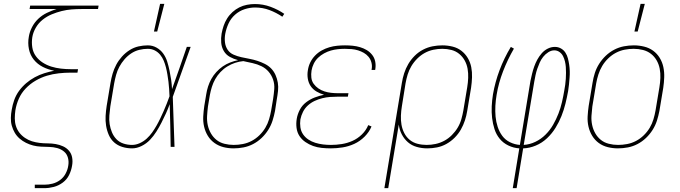

<svg xmlns="http://www.w3.org/2000/svg" viewBox="-20 -764 3540 999"><path d="M161 215V197H211Q232 197 253.5 191.5Q275 186 293 172.5Q311 159 321.5 139Q332 119 335 99Q339 77 333.5 57Q328 37 313 24.5Q298 12 278 6.5Q258 1 236.5 0.5Q215 0 193.5 -1Q172 -2 152.5 -7Q133 -12 115 -21Q97 -30 82 -43Q67 -56 57 -73Q47 -90 41.5 -109.5Q36 -129 36.5 -150.5Q37 -172 41 -193Q45 -218 54 -243.5Q63 -269 79 -291Q95 -313 116 -331Q137 -349 161 -362Q185 -375 210.5 -383Q236 -391 262 -396Q230 -402 202.5 -416Q175 -430 156 -453.5Q137 -477 130.5 -508.5Q124 -540 130 -573Q134 -598 146.5 -622.5Q159 -647 179 -666Q199 -685 224 -697Q249 -709 274 -717H134L137 -735H493L490 -717H404Q378 -717 352.5 -715Q327 -713 301 -706.5Q275 -700 249.5 -689.5Q224 -679 202 -661.5Q180 -644 166 -619.5Q152 -595 148 -570Q144 -543 148 -517.5Q152 -492 166.5 -472Q181 -452 202 -438.5Q223 -425 247 -417.5Q271 -410 297 -407Q323 -404 350 -404H386L383 -386H347Q317 -386 285.5 -382.5Q254 -379 224 -370Q194 -361 165.5 -344.5Q137 -328 114 -304Q91 -280 78 -250.5Q65 -221 60 -190Q57 -169 57 -148Q57 -127 63 -108Q69 -89 81 -73.5Q93 -58 110 -46.5Q127 -35 146 -29Q165 -23 186 -20.5Q207 -18 228 -18Q249 -18 269.5 -14.5Q290 -11 308.5 -2.5Q327 6 339.5 21Q352 36 355.5 56.5Q359 77 355 98Q351 123 339.5 146.5Q328 170 306.5 186Q285 202 260 208.5Q235 215 211 215Z M667 8Q641 8 616.5 0.5Q592 -7 574 -23Q556 -39 546 -62Q536 -85 532 -110Q528 -135 529.5 -161Q531 -187 535 -213L555 -333Q559 -357 566 -381Q573 -405 585 -427.5Q597 -450 614.5 -469.5Q632 -489 654 -503Q676 -517 700.5 -522.5Q725 -528 749 -528Q774 -528 795 -516Q816 -504 829.5 -485Q843 -466 850 -443.5Q857 -421 862 -397Q867 -373 870.5 -349Q874 -325 875 -300Q895 -355 914 -410Q933 -465 952 -520H972Q948 -455 925.5 -390Q903 -325 879 -260Q882 -195 883.5 -130Q885 -65 888 0H868Q867 -55 866 -110.5Q865 -166 863 -222Q854 -197 843 -173Q832 -149 820 -125.5Q808 -102 793.5 -79Q779 -56 760.5 -36.5Q742 -17 717 -4.5Q692 8 667 8ZM667 -10Q687 -10 707 -19Q727 -28 743 -42.5Q759 -57 771.5 -74.5Q784 -92 794.5 -110.5Q805 -129 814 -148Q823 -167 831.5 -186Q840 -205 847.5 -224.5Q855 -244 862 -263Q861 -282 860 -301Q859 -320 856.5 -339Q854 -358 851 -376.5Q848 -395 843.5 -413Q839 -431 832 -448Q825 -465 813.5 -479Q802 -493 785.5 -501.5Q769 -510 749 -510Q727 -510 704.5 -504.5Q682 -499 662.5 -486Q643 -473 627.5 -455Q612 -437 601 -416.5Q590 -396 584 -374Q578 -352 574 -330L554 -210Q551 -187 549 -163.5Q547 -140 550.5 -118Q554 -96 562.5 -75.5Q571 -55 586 -39.5Q601 -24 622.5 -17Q644 -10 667 -10ZM781 -600 813 -744H835L798 -600Z M1196 8Q1168 8 1142.5 1.5Q1117 -5 1096 -20Q1075 -35 1061.5 -57Q1048 -79 1042 -105Q1036 -131 1037.5 -158.5Q1039 -186 1043 -213L1053 -273Q1056 -293 1062.5 -313.5Q1069 -334 1079.5 -353Q1090 -372 1105.5 -389Q1121 -406 1139 -418.5Q1157 -431 1178 -439Q1199 -447 1219 -451Q1196 -457 1176 -468Q1156 -479 1144.5 -498.5Q1133 -518 1131 -541.5Q1129 -565 1133 -589Q1137 -610 1143.5 -629.5Q1150 -649 1161.5 -667.5Q1173 -686 1189.5 -701Q1206 -716 1225 -725.5Q1244 -735 1265 -739Q1286 -743 1306 -743Q1349 -743 1388 -728.5Q1427 -714 1459 -692L1449 -677Q1418 -698 1382.5 -711.5Q1347 -725 1307 -725Q1280 -725 1252.5 -716Q1225 -707 1203 -687.5Q1181 -668 1169 -641.5Q1157 -615 1152 -588Q1148 -566 1150.5 -544Q1153 -522 1164.5 -505Q1176 -488 1195.5 -479.5Q1215 -471 1235.5 -466.5Q1256 -462 1277.5 -458Q1299 -454 1319 -447.5Q1339 -441 1358 -431.5Q1377 -422 1391 -407.5Q1405 -393 1413.5 -374Q1422 -355 1425.5 -334Q1429 -313 1426.5 -290.5Q1424 -268 1420 -246L1411 -187Q1406 -161 1398 -136Q1390 -111 1375.5 -88Q1361 -65 1341 -46Q1321 -27 1297 -14.5Q1273 -2 1247 3Q1221 8 1196 8ZM1196 -10Q1219 -10 1243 -14.5Q1267 -19 1289 -30.5Q1311 -42 1329.5 -60Q1348 -78 1360.5 -99Q1373 -120 1380 -143.5Q1387 -167 1391 -190L1401 -249Q1405 -275 1407 -300.5Q1409 -326 1401 -349.5Q1393 -373 1377.5 -391Q1362 -409 1340.5 -419.5Q1319 -430 1294.5 -435.5Q1270 -441 1246 -446Q1224 -444 1203 -437Q1182 -430 1162.5 -418Q1143 -406 1127 -389Q1111 -372 1100 -352.5Q1089 -333 1082.5 -312Q1076 -291 1072 -270L1062 -210Q1059 -186 1057.5 -161Q1056 -136 1061 -113Q1066 -90 1077.5 -70Q1089 -50 1106.5 -36Q1124 -22 1147.5 -16Q1171 -10 1196 -10Z M1701 8Q1677 8 1653.5 5.5Q1630 3 1609 -4.5Q1588 -12 1569 -25Q1550 -38 1538 -56.5Q1526 -75 1523 -98.5Q1520 -122 1524 -146Q1528 -170 1540 -193Q1552 -216 1573 -232Q1594 -248 1618 -257Q1642 -266 1666 -271Q1645 -277 1626.5 -288Q1608 -299 1596.5 -316Q1585 -333 1581.5 -355Q1578 -377 1582 -399Q1585 -420 1594.5 -439.5Q1604 -459 1619.5 -475Q1635 -491 1654 -501.5Q1673 -512 1693.5 -518Q1714 -524 1734.5 -526Q1755 -528 1775 -528Q1796 -528 1815.5 -526Q1835 -524 1853.5 -518.5Q1872 -513 1888 -503.5Q1904 -494 1916 -479Q1928 -464 1932 -445Q1936 -426 1933 -406L1932 -400H1913L1914 -405Q1917 -422 1912.5 -439Q1908 -456 1897.5 -468.5Q1887 -481 1873 -489Q1859 -497 1843 -502Q1827 -507 1809 -508.5Q1791 -510 1774 -510Q1756 -510 1737.5 -508Q1719 -506 1701.5 -501Q1684 -496 1666.5 -486.5Q1649 -477 1635 -463.5Q1621 -450 1612.5 -432.5Q1604 -415 1601 -397Q1598 -378 1600 -360Q1602 -342 1612 -328Q1622 -314 1636.5 -304Q1651 -294 1668 -288.5Q1685 -283 1703 -281Q1721 -279 1740 -279H1793L1790 -261H1737Q1717 -261 1697 -259.5Q1677 -258 1657 -253Q1637 -248 1617.5 -239Q1598 -230 1582 -215.5Q1566 -201 1556.5 -182Q1547 -163 1543 -143Q1540 -122 1543 -101.5Q1546 -81 1557 -65Q1568 -49 1584.5 -38Q1601 -27 1620.5 -21Q1640 -15 1660.5 -12.5Q1681 -10 1702 -10Q1730 -10 1758.5 -14.5Q1787 -19 1814 -31Q1841 -43 1863 -64.5Q1885 -86 1896 -113L1913 -106Q1901 -77 1877 -53Q1853 -29 1823.5 -15.5Q1794 -2 1762.5 3Q1731 8 1701 8Z M1980 215 2071 -333Q2075 -358 2083 -383Q2091 -408 2104.5 -431Q2118 -454 2137.5 -473.5Q2157 -493 2181 -505.5Q2205 -518 2230.5 -523Q2256 -528 2281 -528Q2309 -528 2335 -521.5Q2361 -515 2381 -499.5Q2401 -484 2414 -462Q2427 -440 2432 -414.5Q2437 -389 2436 -361.5Q2435 -334 2431 -307L2411 -187Q2407 -162 2399 -137.5Q2391 -113 2378 -90Q2365 -67 2345.5 -47.5Q2326 -28 2302.5 -15Q2279 -2 2253.5 3Q2228 8 2203 8Q2175 8 2148.5 0.5Q2122 -7 2102.5 -24Q2083 -41 2070.5 -65Q2058 -89 2055 -116L2000 215ZM2200 -10Q2223 -10 2246.5 -15Q2270 -20 2291.5 -31.5Q2313 -43 2331 -61Q2349 -79 2361.5 -100Q2374 -121 2380.5 -144Q2387 -167 2391 -190L2411 -310Q2415 -334 2416 -358.5Q2417 -383 2413 -406Q2409 -429 2398 -449Q2387 -469 2369.5 -483.5Q2352 -498 2329 -504Q2306 -510 2281 -510Q2258 -510 2234.5 -505Q2211 -500 2190 -488.5Q2169 -477 2151 -459Q2133 -441 2120.5 -420Q2108 -399 2101 -376Q2094 -353 2090 -330L2071 -211Q2067 -187 2066 -162.5Q2065 -138 2069 -115Q2073 -92 2083.5 -71.5Q2094 -51 2111.5 -36.5Q2129 -22 2152 -16Q2175 -10 2200 -10Z M2648 215 2682 8Q2652 6 2625 -7Q2598 -20 2580 -42Q2562 -64 2553 -92Q2544 -120 2540.5 -150Q2537 -180 2538.5 -211Q2540 -242 2545 -273Q2556 -337 2579.5 -399.5Q2603 -462 2638 -520L2654 -511Q2621 -454 2597.5 -393Q2574 -332 2564 -271Q2559 -242 2557.5 -213.5Q2556 -185 2558.5 -157.5Q2561 -130 2569.5 -104Q2578 -78 2593.5 -57Q2609 -36 2633.5 -24Q2658 -12 2685 -10L2740 -343Q2744 -362 2748.5 -380.5Q2753 -399 2759.5 -417.5Q2766 -436 2775.5 -453.5Q2785 -471 2798.5 -486.5Q2812 -502 2830 -511Q2848 -520 2867 -520Q2884 -520 2898.5 -512Q2913 -504 2922 -490Q2931 -476 2935 -460Q2939 -444 2941.5 -427.5Q2944 -411 2944.5 -394Q2945 -377 2943.5 -359.5Q2942 -342 2940.5 -324.5Q2939 -307 2936 -290Q2930 -257 2922 -224.5Q2914 -192 2901.5 -160.5Q2889 -129 2870.5 -99Q2852 -69 2826 -44.5Q2800 -20 2767.5 -6.5Q2735 7 2702 8L2668 215ZM2705 -10Q2736 -12 2765.5 -26Q2795 -40 2818.5 -63.5Q2842 -87 2858 -115Q2874 -143 2885.5 -172.5Q2897 -202 2904 -232.5Q2911 -263 2916 -293Q2919 -308 2921 -323.5Q2923 -339 2924 -354.5Q2925 -370 2925 -385.5Q2925 -401 2924 -415.5Q2923 -430 2919.5 -444.5Q2916 -459 2909.5 -472Q2903 -485 2891 -493.5Q2879 -502 2864 -502Q2848 -502 2832.5 -492Q2817 -482 2806 -468Q2795 -454 2788 -438Q2781 -422 2775.5 -406Q2770 -390 2766.5 -373.5Q2763 -357 2760 -340Z M3195 8Q3168 8 3142 1.5Q3116 -5 3095.5 -20Q3075 -35 3061.5 -57Q3048 -79 3042 -105Q3036 -131 3037.5 -158.5Q3039 -186 3043 -213L3063 -333Q3067 -359 3075 -384Q3083 -409 3097.5 -432Q3112 -455 3132 -474Q3152 -493 3176 -505.5Q3200 -518 3226 -523Q3252 -528 3278 -528Q3305 -528 3331.5 -521.5Q3358 -515 3378.5 -500Q3399 -485 3412.5 -463Q3426 -441 3431.5 -415Q3437 -389 3436 -361.5Q3435 -334 3431 -307L3411 -187Q3406 -161 3398 -136Q3390 -111 3375.5 -88Q3361 -65 3341 -46Q3321 -27 3297 -14.5Q3273 -2 3247 3Q3221 8 3195 8ZM3196 -10Q3219 -10 3243 -14.5Q3267 -19 3289 -30.5Q3311 -42 3329.5 -60Q3348 -78 3360.5 -99Q3373 -120 3380 -143.5Q3387 -167 3391 -190L3411 -310Q3415 -334 3416 -358.5Q3417 -383 3412.5 -406.5Q3408 -430 3396.5 -450Q3385 -470 3367 -484Q3349 -498 3325.5 -504Q3302 -510 3277 -510Q3254 -510 3230.5 -505.5Q3207 -501 3185 -489.5Q3163 -478 3144.5 -460Q3126 -442 3113.5 -421Q3101 -400 3093.5 -376.5Q3086 -353 3082 -330L3062 -210Q3059 -186 3057.5 -161.5Q3056 -137 3061 -113.5Q3066 -90 3077.5 -70Q3089 -50 3106.5 -36Q3124 -22 3147.5 -16Q3171 -10 3196 -10ZM3281 -600 3313 -744H3335L3298 -600Z"/></svg>

Font: Iosevka Thin
Style: Italic
Weight: 100
Italic angle: -9°
Monospace: yes
Designer: Belleve Invis
Foundry: Belleve Invis
Version: Version 32.5.0; ttfautohint (v1.8.4)